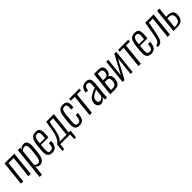

<svg xmlns="http://www.w3.org/2000/svg" viewBox="460 -2344 4291 4291"><g transform="rotate(-45 2605.5 -198.5)"><path d="M33.7 0 94.2 -578.1H403.3L342.8 0H269.5L324.7 -521H162.1L106.9 0Z M434.6 190.4 515.1 -578.1H588.4L584 -530.3Q634.8 -586.9 700.2 -586.9Q727.5 -586.9 747.8 -578.1Q768.1 -569.3 780.3 -552.7Q792.5 -536.1 799.8 -515.6Q807.1 -495.1 809.1 -467.8Q811 -446.8 811 -427.2Q811 -420.4 811 -414.1Q810.1 -388.2 806.6 -356.4L793.9 -234.4Q789.1 -188.5 781.5 -152.3Q773.9 -116.2 760.7 -85.2Q747.6 -54.2 729.7 -33.9Q711.9 -13.7 686.8 -2.2Q661.6 9.3 629.9 9.3Q573.7 9.3 532.7 -46.4L507.8 190.4ZM624 -48.8Q670.4 -48.8 690.4 -92Q710.4 -135.3 720.7 -233.4L733.4 -356.4Q738.3 -403.3 738.3 -438Q738.3 -444.8 737.8 -451.7Q736.8 -490.2 721.4 -509.8Q706.1 -529.3 673.3 -529.3Q628.9 -529.3 579.1 -484.9L537.6 -91.3Q572.8 -48.8 624 -48.8Z M1016.1 9.3Q933.1 9.3 901.9 -42Q879.9 -78.1 879.9 -149.9Q879.9 -180.7 883.8 -217.3L898.9 -363.3Q907.7 -447.8 930.4 -497.3Q953.1 -546.9 988.8 -566.9Q1024.4 -586.9 1079.6 -586.9Q1139.6 -586.9 1169.9 -561.3Q1200.2 -535.6 1207 -482.9Q1209.5 -460.4 1209.5 -432.6Q1209.5 -395 1204.6 -348.6L1198.2 -296.4H965.3L956.1 -210Q952.1 -173.3 952.1 -145.5Q952.1 -105 960 -83Q973.6 -45.9 1021.5 -45.9Q1059.6 -45.9 1082.8 -70.1Q1106 -94.2 1112.3 -157.7L1116.7 -197.8H1188.5L1184.6 -165.5Q1175.8 -81.5 1136 -36.1Q1096.2 9.3 1016.1 9.3ZM969.7 -338.4H1131.3L1136.2 -386.2Q1140.1 -425.3 1140.1 -454.6Q1140.1 -459.5 1139.6 -463.9Q1139.2 -496.6 1123 -514.4Q1106.9 -532.2 1073.2 -532.2Q1042 -532.2 1023.2 -519Q1004.4 -505.9 992.4 -472.4Q980.5 -439 973.6 -377.4Z M1205.6 139.2 1225.6 -50.3Q1254.9 -67.9 1276.9 -93.5Q1298.8 -119.1 1319.6 -163.3Q1340.3 -207.5 1357.2 -276.4Q1374 -345.2 1388.2 -442.9L1411.6 -578.1H1652.8L1597.7 -52.7H1656.2L1635.7 139.2H1580.1L1588.4 0H1282.2L1261.2 139.2ZM1302.7 -52.7H1526.9L1576.2 -523.9H1464.8L1445.8 -428.2Q1427.2 -302.7 1406.5 -226.6Q1385.7 -150.4 1361.8 -112.5Q1337.9 -74.7 1302.7 -52.7Z M1880.4 9.3Q1831.5 9.3 1801.3 -8.1Q1771 -25.4 1759.3 -55.9Q1747.6 -86.4 1745.1 -127.9Q1744.6 -139.2 1744.6 -150.9Q1744.6 -183.1 1749.5 -219.2L1764.2 -354Q1770.5 -417 1781.7 -458.7Q1793 -500.5 1813.5 -530.3Q1834 -560.1 1865.5 -573.5Q1897 -586.9 1942.9 -586.9Q1987.8 -586.9 2016.4 -573.5Q2044.9 -560.1 2057.1 -535.9Q2069.3 -511.7 2072.8 -477.5Q2074.2 -464.4 2074.2 -450.2Q2074.2 -427.2 2070.8 -401.9L2067.9 -374.5H2000.5L2003.4 -401.9Q2005.9 -426.8 2005.9 -446.3Q2005.9 -485.8 1996.1 -504.4Q1981.4 -532.2 1938 -532.2Q1887.7 -532.2 1867.9 -496.8Q1848.1 -461.4 1838.4 -366.2L1821.3 -204.1Q1817.4 -168 1817.4 -141.1Q1817.4 -101.1 1825.7 -80.6Q1839.4 -45.9 1887.2 -45.9Q1912.6 -45.9 1929.2 -54Q1945.8 -62 1956.1 -81.1Q1966.3 -100.1 1971.4 -123.5Q1976.6 -147 1980.5 -185.5L1983.9 -217.3H2051.3L2048.3 -189Q2044.4 -150.9 2038.3 -123Q2032.2 -95.2 2020 -69.1Q2007.8 -43 1990.2 -26.6Q1972.7 -10.3 1944.8 -0.5Q1917 9.3 1880.4 9.3Z M2202.1 0 2256.8 -522.5H2131.8L2137.7 -578.1H2459.5L2453.1 -522.5H2330.1L2275.4 0Z M2560.1 9.3Q2509.3 9.3 2480.5 -28.3Q2456.1 -59.6 2456.1 -103.5Q2456.1 -111.8 2457 -120.6Q2460.4 -149.4 2467.8 -172.1Q2475.1 -194.8 2490.5 -214.8Q2505.9 -234.9 2523.4 -250.2Q2541 -265.6 2572.3 -283Q2603.5 -300.3 2634.5 -314.9Q2665.5 -329.6 2714.8 -350.6L2719.2 -392.1Q2722.7 -424.8 2722.7 -449.2Q2722.7 -483.9 2715.3 -502Q2703.6 -531.7 2662.1 -531.7Q2581.5 -531.7 2571.3 -432.6L2568.8 -411.6L2497.1 -414.1Q2497.6 -418 2499.5 -431.6Q2511.2 -513.7 2554.2 -550.3Q2597.2 -586.9 2671.9 -586.9Q2748 -586.9 2775.9 -541.5Q2795.4 -508.8 2795.4 -447.8Q2795.4 -423.8 2792.5 -396L2763.2 -114.7Q2756.3 -54.2 2756.3 -10.7Q2756.3 -5.4 2756.3 0H2691.4Q2689.5 -59.1 2689.5 -80.1Q2671.9 -42 2637.7 -16.4Q2603.5 9.3 2560.1 9.3ZM2590.3 -53.7Q2620.1 -53.7 2646.5 -74Q2672.9 -94.2 2690.4 -122.1L2709.5 -302.2Q2621.1 -257.8 2595.2 -240.2Q2551.3 -210 2538.6 -169.9Q2534.2 -155.3 2532.2 -137.7Q2531.2 -128.9 2531.2 -121.1Q2531.2 -90.8 2544.4 -74.2Q2561.5 -53.7 2590.3 -53.7Z M2857.9 0 2918.9 -578.1H3059.1Q3099.6 -578.1 3128.2 -566.7Q3156.7 -555.2 3170.7 -535.2Q3184.6 -515.1 3189.5 -491.2Q3192.9 -476.6 3192.9 -459.5Q3192.9 -449.2 3191.9 -439Q3188 -395.5 3167.5 -361.6Q3147 -327.6 3106 -313.5Q3178.2 -293.5 3178.2 -198.7Q3178.2 -184.1 3176.8 -168Q3172.9 -127.9 3162.8 -99.1Q3152.8 -70.3 3134 -46.9Q3115.2 -23.4 3083.3 -11.7Q3051.3 0 3006.3 0ZM2935.5 -56.2H2999.5Q3048.3 -56.2 3073.7 -84.2Q3099.1 -112.3 3105 -169.9Q3106.4 -185.1 3106.4 -198.2Q3106.4 -239.3 3091.3 -256.8Q3071.3 -280.3 3027.8 -280.3H2959.5ZM2964.8 -334.5H3038.1Q3073.2 -334.5 3096.9 -359.6Q3120.6 -384.8 3125.5 -431.6Q3126.5 -439.5 3126.5 -446.8Q3126.5 -480 3109.4 -499Q3088.9 -522 3045.4 -522H2984.9Z M3248 0 3308.6 -578.1H3371.6L3324.7 -132.8L3564 -578.1H3623.5L3563 0H3501L3547.9 -444.3L3308.6 0Z M3750 0 3804.7 -522.5H3679.7L3685.5 -578.1H4007.3L4001 -522.5H3877.9L3823.2 0Z M4147 9.3Q4064 9.3 4032.7 -42Q4010.7 -78.1 4010.7 -149.9Q4010.7 -180.7 4014.6 -217.3L4029.8 -363.3Q4038.6 -447.8 4061.3 -497.3Q4084 -546.9 4119.6 -566.9Q4155.3 -586.9 4210.4 -586.9Q4270.5 -586.9 4300.8 -561.3Q4331.1 -535.6 4337.9 -482.9Q4340.3 -460.4 4340.3 -432.6Q4340.3 -395 4335.4 -348.6L4329.1 -296.4H4096.2L4086.9 -210Q4083 -173.3 4083 -145.5Q4083 -105 4090.8 -83Q4104.5 -45.9 4152.3 -45.9Q4190.4 -45.9 4213.6 -70.1Q4236.8 -94.2 4243.2 -157.7L4247.6 -197.8H4319.3L4315.4 -165.5Q4306.6 -81.5 4266.8 -36.1Q4227.1 9.3 4147 9.3ZM4100.6 -338.4H4262.2L4267.1 -386.2Q4271 -425.3 4271 -454.6Q4271 -459.5 4270.5 -463.9Q4270 -496.6 4253.9 -514.4Q4237.8 -532.2 4204.1 -532.2Q4172.9 -532.2 4154.1 -519Q4135.3 -505.9 4123.3 -472.4Q4111.3 -439 4104.5 -377.4Z M4352.1 4.9 4357.9 -50.8Q4377.9 -51.3 4392.3 -55.7Q4406.7 -60.1 4419.4 -72.3Q4432.1 -84.5 4441.4 -102.5Q4450.7 -120.6 4460.2 -152.3Q4469.7 -184.1 4478 -222.7Q4486.3 -261.2 4496.6 -319.3L4541.5 -578.1H4805.2L4744.6 0H4671.4L4726.1 -521.5H4600.1L4564 -319.3Q4549.8 -238.3 4537.1 -185.8Q4524.4 -133.3 4508.5 -94Q4492.7 -54.7 4472.2 -34.2Q4451.7 -13.7 4425.5 -4.4Q4399.4 4.9 4362.3 4.9Z M4856 0 4916.5 -578.1H4989.7L4965.3 -343.3H5001Q5058.1 -343.3 5095.9 -331.1Q5133.8 -318.8 5152.8 -294.9Q5171.9 -271 5177.7 -241.2Q5181.2 -224.1 5181.2 -203.1Q5181.2 -187.5 5179.2 -169.9Q5174.8 -130.4 5162.6 -101.1Q5150.4 -71.8 5126 -48.1Q5101.6 -24.4 5059.8 -12.2Q5018.1 0 4959 0ZM4934.1 -46.4H4963.9Q5004.4 -46.4 5032.2 -54.7Q5060.1 -63 5076.4 -79.8Q5092.8 -96.7 5100.6 -118.2Q5108.4 -139.6 5111.8 -170.4Q5114.3 -184.6 5114.3 -197.8Q5114.3 -209.5 5112.3 -220.7Q5108.4 -243.7 5097.2 -260.5Q5085.9 -277.3 5059.6 -287.1Q5033.2 -296.9 4992.7 -296.9H4960.4Z"/></g></svg>

Font: Oswald
Style: Light
Weight: 300
Designer: Vernon Adams
Foundry: Vernon Adams
Version: 3.0; ttfautohint (v0.95.6-bc232) -l 8 -r 50 -G 200 -x 0 -w "